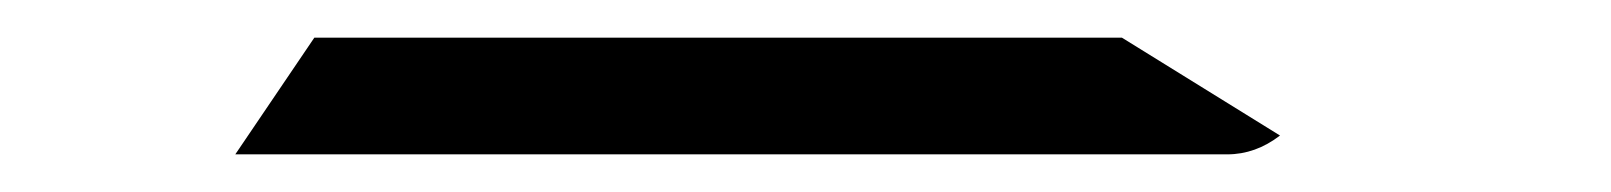

<svg xmlns="http://www.w3.org/2000/svg" viewBox="-20 -82 856 102"><path d="M576 -62 660 -10Q647 0 632 0H364H105L147 -62H153H339H401Z"/></svg>

Font: DSEG14 Modern
Style: Light Italic
Weight: 300
Italic angle: -5°
Designer: Keshikan(Twitter:@keshinomi_88pro)
Version: Version 0.46